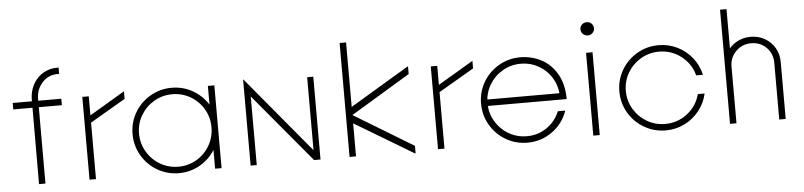

<svg xmlns="http://www.w3.org/2000/svg" viewBox="-44 -939 4962 1185"><g transform="rotate(-5 2437.0 -346.0)"><path d="M331 -706H341V-667H332Q274 -667 236 -625Q198 -583 198 -523V0H158L159 -523Q159 -573 181 -615Q203 -657 242.5 -681.5Q282 -706 331 -706ZM40 -513H341V-473H40Z M471 -513H511V-395L730 -525V-478L511 -350V0H471Z M760 -257Q760 -329 795.5 -389.5Q831 -450 892 -485.5Q953 -521 1025 -521Q1097 -521 1157.5 -485.5Q1218 -450 1253.5 -389.5Q1289 -329 1289 -257Q1289 -185 1253.5 -124Q1218 -63 1157.5 -27.5Q1097 8 1025 8Q953 8 892 -27.5Q831 -63 795.5 -124Q760 -185 760 -257ZM1249 -257Q1249 -318 1219 -369.5Q1189 -421 1137.5 -451Q1086 -481 1025 -481Q964 -481 912.5 -451Q861 -421 830.5 -369.5Q800 -318 800 -257Q800 -196 830.5 -144Q861 -92 912.5 -62Q964 -32 1025 -32Q1086 -32 1137.5 -62Q1189 -92 1219 -144Q1249 -196 1249 -257ZM1249 -513H1289V0H1249Z M1469 -533H1471L1864 -61V-513H1902V0H1862L1507 -425V0H1469Z M2098 -219V-292L2487 -525L2490 -523V-478L2122 -256L2490 -33V12L2487 14ZM2082 -706H2122V0H2082Z M2630 -513H2670V-395L2889 -525V-478L2670 -350V0H2630Z M2919 -257Q2919 -329 2954.5 -389.5Q2990 -450 3051 -485.5Q3112 -521 3184 -521Q3253 -521 3313.5 -490Q3374 -459 3411 -395Q3448 -331 3448 -239H2931V-279H3438L3407 -247Q3410 -310 3381 -364Q3352 -418 3299.5 -449.5Q3247 -481 3184 -481Q3123 -481 3071.5 -451Q3020 -421 2989.5 -369.5Q2959 -318 2959 -257Q2959 -196 2989.5 -144Q3020 -92 3071.5 -62Q3123 -32 3184 -32Q3252 -32 3306.5 -69Q3361 -106 3387 -169H3433Q3406 -90 3338 -41Q3270 8 3184 8Q3112 8 3051 -27.5Q2990 -63 2954.5 -124Q2919 -185 2919 -257Z M3632 -513V0H3592V-513ZM3570 -661Q3570 -678 3582.5 -689.5Q3595 -701 3613 -701Q3630 -701 3642 -689Q3654 -677 3654 -661Q3654 -643 3642 -631Q3630 -619 3613 -619Q3595 -619 3582.5 -631Q3570 -643 3570 -661Z M3776 -257Q3776 -329 3811.5 -389.5Q3847 -450 3908 -485.5Q3969 -521 4041 -521Q4103 -521 4157 -494.5Q4211 -468 4248.5 -421Q4286 -374 4299 -315H4257Q4238 -388 4178 -434.5Q4118 -481 4041 -481Q3980 -481 3928.5 -451Q3877 -421 3846.5 -369.5Q3816 -318 3816 -257Q3816 -196 3846.5 -144.5Q3877 -93 3928.5 -63Q3980 -33 4041 -33Q4118 -33 4178 -79.5Q4238 -126 4257 -199H4299Q4286 -140 4248.5 -93Q4211 -46 4157 -19.5Q4103 7 4041 7Q3969 7 3908 -28.5Q3847 -64 3811.5 -124.5Q3776 -185 3776 -257Z M4612 -523Q4660 -523 4699.5 -500.5Q4739 -478 4761.5 -439Q4784 -400 4784 -352V1H4744V-350Q4744 -407 4706.5 -445Q4669 -483 4612 -483Q4556 -483 4517.5 -444.5Q4479 -406 4479 -350V1H4439V-352Q4439 -400 4462 -439Q4485 -478 4524.5 -500.5Q4564 -523 4612 -523ZM4439 -706H4479V0H4439Z"/></g></svg>

Font: Lineal Thin
Style: Regular
Weight: 200
Designer: Created by Frank Adebiaye with contributions from Anton Moglia & Ariel Martín Pérez
Created by Frank ADEBIAYE with FontF
Foundry: Velvetyne Type Foundry
Version: Version 2.000;Glyphs 3.2 (3227)